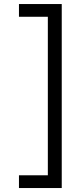

<svg xmlns="http://www.w3.org/2000/svg" viewBox="-20 -802 370 964"><path d="M220.2 -717.8V78.1H75.2V142.1H290V-781.7H75.2V-717.8Z"/></svg>

Font: LilGrotesk
Style: Regular
Weight: 400
Designer: BSozoo
Foundry: BSozoo
Version: Version 1.004;PS 001.004;hotconv 1.0.70;makeotf.lib2.5.58329